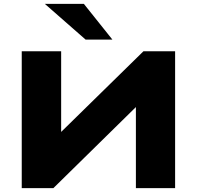

<svg xmlns="http://www.w3.org/2000/svg" viewBox="-20 -969 1015 989"><path d="M92 0V-705H295V-264H269L719 -705H882V0H680V-443H706L255 0ZM421 -765 211 -949H412L559 -765Z"/></svg>

Font: Nunito Sans 10pt Expanded Black
Style: Regular
Weight: 900
Width: 7
Designer: Vernon Adams
Foundry: Vernon Adams
Version: Version 3.101;gftools[0.9.27]